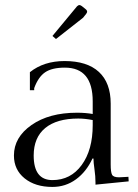

<svg xmlns="http://www.w3.org/2000/svg" viewBox="-20 -720 545 758"><path d="M417 -311V-71Q417 -40 422.5 -30Q428 -20 450 -20Q453 -20 459.5 -20.5Q466 -21 470 -21L487 -22L488 -4L357 9V1Q357 -24 353 -51.5Q349 -79 349 -94H345Q321 -42 280 -12Q239 18 187 18Q119 18 77 -16Q35 -50 35 -106Q35 -178 104.5 -226.5Q174 -275 284 -275Q318 -275 346 -270V-320Q346 -453 236 -453Q185 -453 158 -434.5Q131 -416 115 -372V-364H98V-435Q153 -479 235 -479Q324 -479 370.5 -436Q417 -393 417 -311ZM187 -9Q259 -9 302.5 -68.5Q346 -128 346 -226V-246Q316 -252 289 -252Q204 -252 158.5 -214.5Q113 -177 113 -106Q113 -9 187 -9ZM303 -696 319 -683Q324 -679 324 -673Q324 -671 320 -665L308 -650L201 -566L187 -578L284 -695Q289 -700 294 -700Q297 -700 303 -696Z"/></svg>

Font: Foglihten068fMac
Style: Regular
Weight: 500
Designer: gluk (gluksza@wp.pl)
Foundry: gluk (gluksza@wp.pl)
Version: Version 0.68